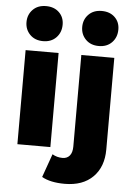

<svg xmlns="http://www.w3.org/2000/svg" viewBox="-64 -851 762 1102"><g transform="rotate(5 316.5 -300.5)"><path d="M61 -542H251V0H61ZM52 -703Q52 -746 80.5 -775Q109 -804 156 -804Q203 -804 231.5 -776.5Q260 -749 260 -706Q260 -661 231.5 -631.5Q203 -602 156 -602Q109 -602 80.5 -631Q52 -660 52 -703ZM219 175 267 40Q293 56 326 56Q352 56 367 38Q382 20 382 -15V-542H572V-14Q572 86 513.5 144.5Q455 203 351 203Q268 203 219 175ZM373 -703Q373 -746 401.5 -775Q430 -804 477 -804Q524 -804 552.5 -776.5Q581 -749 581 -706Q581 -661 552.5 -631.5Q524 -602 477 -602Q430 -602 401.5 -631Q373 -660 373 -703Z"/></g></svg>

Font: Idrija
Style: Regular
Weight: 800
Designer: Julieta Ulanovsky
Foundry: Julieta Ulanovsky
Version: Version 7.200